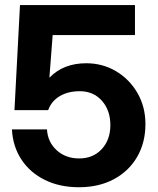

<svg xmlns="http://www.w3.org/2000/svg" viewBox="-20 -748 640 778"><path d="M299.8 10.7Q222.2 10.7 162.4 -18.6Q102.5 -47.9 67.4 -100.6Q32.2 -153.3 28.3 -223.6H170.4Q173.3 -172.4 209.7 -139.2Q246.1 -106 300.8 -106Q357.4 -106 392.3 -143.8Q427.2 -181.6 427.2 -241.2Q427.2 -301.3 392.8 -339.8Q358.4 -378.4 303.7 -378.4Q255.4 -378.4 221.7 -358.2Q188 -337.9 175.3 -301.8H38.6L61 -727.5H526.9V-606H193.4L180.2 -434.1H181.2Q237.3 -491.7 329.6 -491.7Q395.5 -491.7 450 -459.5Q504.4 -427.2 536.9 -371.3Q569.3 -315.4 569.3 -245.1Q569.3 -170.4 535.9 -112.5Q502.4 -54.7 441.7 -22Q380.9 10.7 299.8 10.7Z"/></svg>

Font: Inter Display
Style: Bold
Weight: 700
Designer: Rasmus Andersson
Foundry: rsms
Version: Version 4.001;git-9221beed3